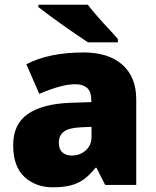

<svg xmlns="http://www.w3.org/2000/svg" viewBox="-20 -786 663 816"><path d="M336 -563Q441 -563 500 -511Q559 -459 559 -363V0H427L390 -73H386Q363 -44 338.5 -25.5Q314 -7 282 1.5Q250 10 204 10Q132 10 84 -34Q36 -78 36 -169Q36 -258 97.5 -301Q159 -344 276 -349L368 -352V-360Q368 -397 350 -412.5Q332 -428 301 -428Q268 -428 228 -416.5Q188 -405 147 -387L92 -513Q140 -538 200.5 -550.5Q261 -563 336 -563ZM325 -245Q273 -243 251.5 -226.5Q230 -210 230 -180Q230 -152 245 -138.5Q260 -125 285 -125Q320 -125 344.5 -147Q369 -169 369 -204V-247ZM353 -766Q370 -744 393.5 -717Q417 -690 441 -664.5Q465 -639 481 -620V-606H354Q334 -619 305.5 -638.5Q277 -658 246.5 -679.5Q216 -701 188.5 -721.5Q161 -742 143 -756V-766Z"/></svg>

Font: Noto Kufi Arabic Black
Style: Regular
Weight: 900
Designer: Monotype Design Team, David Williams, Khaled Hosny
Foundry: Google LLC
Version: Version 2.109; ttfautohint (v1.8.4.7-5d5b)